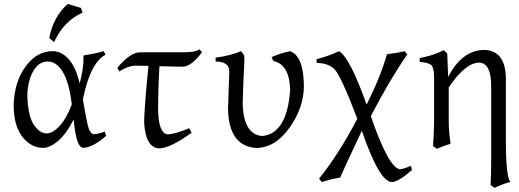

<svg xmlns="http://www.w3.org/2000/svg" viewBox="-20 -732 2597 960"><path d="M213.4 -64.9Q246.1 -65.9 280.8 -105.5Q315.4 -145 338.9 -210.4Q325.7 -320.8 293.7 -372.8Q261.7 -424.8 218.3 -424.8Q170.9 -423.3 143.8 -372.1Q116.7 -320.8 116.7 -248Q121.1 -147.9 150.4 -106.4Q179.7 -64.9 213.4 -64.9ZM399.4 7.3Q378.9 7.3 367.4 -25.4Q356 -58.1 348.1 -134.3Q311 -61.5 270.3 -27.1Q229.5 7.3 195.3 7.3Q135.7 7.3 92 -47.9Q48.3 -103 48.3 -208.5Q52.2 -323.2 107.9 -399.7Q163.6 -476.1 243.7 -476.1Q288.1 -476.1 324 -435.5Q359.9 -395 378.4 -314.5Q397.5 -387.7 397.5 -439.5L397 -454.6Q453.6 -463.4 498.5 -476.1L507.8 -458.5Q432.1 -419.4 394.5 -235.8Q406.7 -160.2 417.2 -112.5Q427.7 -64.9 448.2 -61Q477.1 -63 504.4 -74.2L510.3 -52.2Q447.8 2.4 399.4 7.3ZM250.5 -521.5 226.1 -541.5Q246.6 -648.9 318.8 -712.4L384.8 -692.4L392.6 -668.9Q297.9 -626 250.5 -521.5Z M776.4 9.8Q708 7.3 700.7 -118.7Q700.7 -182.6 722.2 -402.8Q695.8 -403.8 657.7 -403.8Q617.7 -402.3 576.7 -374.5L566.4 -392.1Q630.4 -470.2 681.2 -470.7H904.3Q959.5 -471.2 977.1 -485.8L990.2 -470.7Q935.5 -398.4 893.6 -398.4L777.3 -400.9Q771 -299.8 770.5 -184.1Q772.5 -62.5 820.3 -60.1Q854 -61.5 926.3 -90.8L938 -68.4Q832 8.8 776.4 9.8Z M1259.3 7.8Q1123.5 -2.9 1120.1 -187.5L1126.5 -374.5Q1126.5 -424.3 1058.1 -424.3V-443.8Q1130.4 -453.1 1185.5 -476.1L1199.7 -457Q1202.1 -446.8 1202.1 -429.7Q1196.3 -325.2 1193.4 -216.3Q1196.8 -60.5 1290 -51.8Q1416 -64 1430.7 -282.7Q1428.2 -408.2 1346.7 -427.7L1337.9 -446.3Q1380.4 -465.3 1430.7 -476.1Q1497.6 -451.7 1499.5 -303.7Q1499.5 -194.3 1427.5 -93.3Q1355.5 7.8 1259.3 7.8Z M1939.5 178.2Q1877.4 178.2 1789.1 -78.1Q1692.4 127.4 1680.7 155.8Q1632.8 163.6 1589.4 178.2L1575.2 161.6Q1672.9 40.5 1766.6 -138.2Q1683.1 -357.4 1651.1 -387.2Q1619.1 -417 1563 -417V-436.5Q1620.1 -450.2 1674.8 -476.1Q1729.5 -444.8 1813 -209Q1881.8 -345.7 1915 -460.9Q1962.4 -466.3 2002.9 -476.1L2016.6 -460Q1933.6 -341.8 1834 -151.4Q1921.4 103 1978.5 114.3Q2001.5 112.3 2034.7 96.7L2039.6 118.7Q1970.2 178.2 1939.5 178.2Z M2452.1 207.5 2433.1 193.4Q2436 130.9 2436 52.2V-300.3Q2436 -418.9 2374 -418.9Q2305.7 -416.5 2223.6 -294.9V-122.6Q2224.1 -72.3 2232.9 -13.2Q2192.4 -1 2164.1 12.2L2145 -2.4Q2148.9 -45.9 2150.4 -114.7V-339.8Q2150.4 -399.4 2132.6 -409.7Q2114.7 -419.9 2078.6 -422.4V-441.9Q2144.5 -453.6 2199.2 -481L2216.3 -463.9L2220.7 -347.2Q2288.1 -478 2396.5 -482.4Q2505.9 -482.4 2509.3 -344.2V-31.2Q2509.3 152.3 2532.2 177.7Q2492.7 188 2452.1 207.5Z"/></svg>

Font: Almanac
Style: Regular
Weight: 400
Designer: Eden's Almanac
Version: Version 3.501;March 28, 2021;FontCreator 13.0.0.2683 64-bit